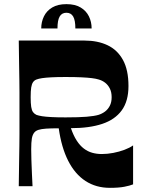

<svg xmlns="http://www.w3.org/2000/svg" viewBox="-20 -895 686 923"><path d="M70.2 0Q71.2 -72 71.9 -118Q72.6 -164 73.1 -194.5Q73.6 -225 73.6 -247.5Q73.6 -270 73.6 -293.5Q73.6 -317 73.6 -350Q73.6 -383 73.6 -406.5Q73.6 -430 73.6 -452.5Q73.6 -475 73.1 -505.5Q72.6 -536 71.9 -582Q71.2 -628 70.2 -700H386.5Q449.9 -700 497.2 -677.5Q544.6 -655 571.1 -606.8Q597.6 -558.6 597.6 -481.6Q597.6 -408.9 565.2 -364.4Q532.8 -319.9 471.3 -299.4Q409.7 -278.9 320.9 -278.9Q333.2 -243.1 348.8 -219.1Q364.4 -195 383.2 -180.8Q402.1 -166.5 423.7 -160.5Q445.4 -154.5 469.4 -154.5Q496.4 -154.5 524.9 -160Q553.3 -165.5 578.4 -174.9Q603.4 -184.3 619.8 -196V-8.7Q604.4 -2.4 577.7 2.8Q551 8 508.2 8Q441.5 8 390.9 -25Q340.3 -58 307.8 -122Q275.3 -186 262.4 -278.2Q224.6 -278.2 201.5 -276.6Q178.4 -274.9 165.6 -270.9Q152.7 -266.9 145.7 -258.9Q136.4 -248.2 133.2 -229.5Q130 -210.8 130 -177.1Q130 -158.8 130.9 -126.8Q131.7 -94.9 133.5 -60.2Q135.4 -25.6 136.4 0ZM295.2 -330.7Q359.9 -330.7 396.7 -333.8Q433.6 -337 453.2 -342.7Q470.2 -348 484.5 -358.5Q498.7 -369 507.7 -386.1Q516.7 -403.2 516.7 -427.7Q516.7 -452.3 508 -469.4Q499.4 -486.5 485.5 -497.3Q471.5 -508.1 454.5 -512.8Q441.9 -516.8 422 -519.3Q402.2 -521.8 371.5 -523.3Q340.8 -524.8 295.2 -524.8Q253.9 -524.8 226.4 -523.3Q198.9 -521.8 182.3 -519.3Q165.8 -516.8 155.4 -512.8Q145.4 -509.1 139.1 -500.3Q132.7 -491.4 130 -474.5Q127.4 -457.6 127.4 -427.7Q127.4 -398.2 130 -381.1Q132.7 -364 139.1 -355.7Q145.4 -347.4 155.4 -342.7Q165.8 -339 182.3 -336.3Q198.9 -333.7 226.4 -332.2Q253.9 -330.7 295.2 -330.7ZM178.2 -758.3Q178.2 -789.6 191.2 -816.3Q204.2 -843 230.9 -859Q257.6 -875.1 299.3 -875.1Q341 -875.1 367.7 -859Q394.4 -843 407.5 -816.3Q420.5 -789.6 420.5 -758.3H342.3Q342.3 -797.6 331.8 -815.6Q321.3 -833.7 299.3 -833.7Q277.3 -833.7 266.8 -815.6Q256.3 -797.6 256.3 -758.3Z"/></svg>

Font: Ojuju ExtraLight
Style: Regular
Weight: 200
Designer: Chisaokwu Joboson, Mirko Velimirovic
Foundry: Udi Foundry
Version: Version 1.000